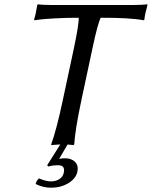

<svg xmlns="http://www.w3.org/2000/svg" viewBox="-20 -668 702 888"><path d="M249.5 96.2Q223.6 96.2 203.1 102.1L198.2 96.2L258.8 0Q258.8 0 217.3 2.9L216.8 0Q241.2 -67.9 269.5 -200.2L321.8 -444.8Q345.7 -558.6 343.8 -585.9Q284.2 -585.9 232.9 -583Q181.6 -580.1 160.2 -577.1L139.2 -574.2L137.7 -578.1Q145.5 -601.1 152.3 -645L154.8 -647.9Q178.2 -645 213.9 -645H600.1Q636.2 -645 660.6 -647.9L662.1 -645Q649.9 -602.1 647.9 -578.1L645 -574.2Q579.6 -586.4 445.8 -585.9Q431.6 -558.1 407.7 -444.8L355.5 -200.2Q328.1 -70.8 323.2 0L320.3 2.9Q311 1.5 292.5 0.5L253.4 66.9Q266.1 64 280.3 64Q311 64 327.4 81.1Q343.8 98.1 337.9 126Q331.1 158.2 296.1 179.2Q261.2 200.2 215.3 200.2Q180.2 200.2 145 183.1Q148.4 167 160.2 157.2Q194.8 171.4 215.3 170.9Q238.3 170.9 254.6 160.4Q271 149.9 274.9 130.9Q282.7 96.2 249.5 96.2Z"/></svg>

Font: Linux Biolinum O
Style: Italic
Weight: 400
Italic angle: -12°
Designer: Philipp H. Poll
Foundry: Philipp H. Poll
Version: Version 1.1.3